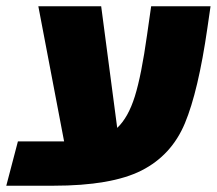

<svg xmlns="http://www.w3.org/2000/svg" viewBox="-53 -591 690 611"><path d="M617 -571 607 -502Q578 -301 535.5 -199Q493 -97 397.5 -48.5Q302 0 117 0H-33L4 -141H151L69 -571H269L320 -184Q355 -217 376 -284Q397 -351 415 -480L428 -571Z"/></svg>

Font: FiraGO Heavy
Style: Italic
Weight: 900
Italic angle: -8°
Designer: bBox Type GmbH
Foundry: bBox Type GmbH
Version: Version 1.001